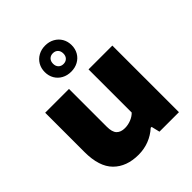

<svg xmlns="http://www.w3.org/2000/svg" viewBox="-226 -967 1118 1118"><g transform="rotate(-45 333.0 -408.5)"><path d="M54.5 -224.5V-548.5H250.5V-237.5Q250.5 -193.5 268.2 -175Q286 -156.5 320 -156.5Q345.5 -156.5 370.2 -166.2Q395 -176 411.5 -193V-548.5H607.5V0H447L434.5 -52H427Q394 -22 353 -6.2Q312 9.5 266.5 9.5Q168 9.5 111.2 -47.5Q54.5 -104.5 54.5 -224.5ZM220 -717.5Q220 -748.5 234.2 -773Q248.5 -797.5 273.8 -811.5Q299 -825.5 331 -825.5Q363 -825.5 388.2 -811.5Q413.5 -797.5 427.8 -773Q442 -748.5 442 -717.5Q442 -686.5 427.8 -662Q413.5 -637.5 388.2 -623.8Q363 -610 331 -610Q299 -610 273.8 -623.8Q248.5 -637.5 234.2 -662Q220 -686.5 220 -717.5ZM373.5 -717.5Q373.5 -738 361.8 -750Q350 -762 331 -762Q312 -762 300.2 -750Q288.5 -738 288.5 -717.5Q288.5 -697.5 300.2 -685.5Q312 -673.5 331 -673.5Q350 -673.5 361.8 -685.5Q373.5 -697.5 373.5 -717.5Z"/></g></svg>

Font: Encode Sans Semi Expanded ExBd
Style: Regular
Weight: 800
Width: 6
Designer: Multiple Designers
Foundry: Impallari Type
Version: Version 2.000